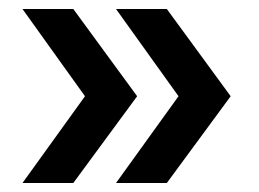

<svg xmlns="http://www.w3.org/2000/svg" viewBox="-20 -481 575 427"><path d="M30 -74 169 -267 30 -461H143L285 -267L143 -74ZM238 -74 377 -267 238 -461H351L493 -267L351 -74Z"/></svg>

Font: Montserrat Thin SemiBold
Style: Regular
Weight: 600
Version: Version 9.000